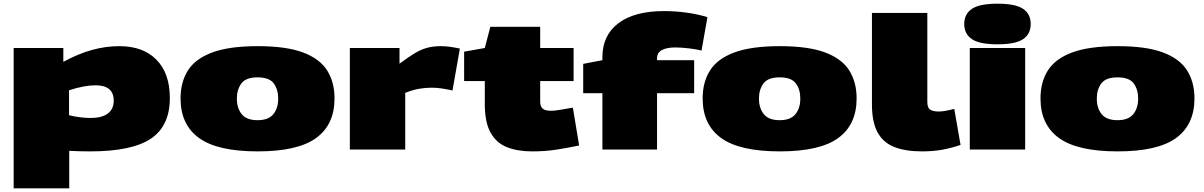

<svg xmlns="http://www.w3.org/2000/svg" viewBox="-20 -810 6519 1040"><path d="M54 210V-550H323V-475Q404 -519 478.5 -539.5Q553 -560 626 -560Q756 -560 828 -486Q900 -412 900 -279Q900 -128 797.5 -59Q695 10 468 10Q411 10 355 7V210ZM471 -171Q532 -171 564 -195Q596 -219 596 -265Q596 -348 497 -348Q437 -348 354 -321V-186Q381 -179 411.5 -175Q442 -171 471 -171Z M958 -277Q958 -365 998 -428.5Q1038 -492 1130 -526Q1222 -560 1376 -560Q1530 -560 1621 -526Q1712 -492 1752 -428.5Q1792 -365 1792 -277Q1792 -135 1692.5 -62.5Q1593 10 1376 10Q1158 10 1058 -62.5Q958 -135 958 -277ZM1263 -276Q1263 -224 1289.5 -191.5Q1316 -159 1375 -159Q1434 -159 1460.5 -191.5Q1487 -224 1487 -276Q1487 -325 1463 -358Q1439 -391 1375 -391Q1312 -391 1287.5 -358Q1263 -325 1263 -276Z M2144 -550V-465Q2191 -500 2225.5 -521Q2260 -542 2293.5 -551Q2327 -560 2368 -560Q2391 -560 2417 -556.5Q2443 -553 2471 -547L2431 -320Q2399 -327 2372 -331Q2345 -335 2316 -335Q2287 -335 2252.5 -329.5Q2218 -324 2175 -307V0H1875V-550Z M2862 10Q2783 10 2725.5 -13Q2668 -36 2637 -92Q2606 -148 2606 -247V-371H2494V-530L2606 -550L2636 -665H2906V-550H3087V-371H2906V-261Q2906 -233 2919.5 -221.5Q2933 -210 2964 -210Q2986 -210 3013 -215Q3040 -220 3083 -227L3117 -22Q3050 -8 2991 1Q2932 10 2862 10Z M3243 0V-305H3139V-464L3243 -484V-500Q3243 -619 3330 -684.5Q3417 -750 3577 -750Q3638 -750 3699.5 -741.5Q3761 -733 3812 -717L3780 -536Q3754 -543 3712 -548Q3670 -553 3638 -553Q3592 -553 3565.5 -539Q3539 -525 3539 -494V-484H3740V-305H3539V0Z M3786 -277Q3786 -365 3826 -428.5Q3866 -492 3958 -526Q4050 -560 4204 -560Q4358 -560 4449 -526Q4540 -492 4580 -428.5Q4620 -365 4620 -277Q4620 -135 4520.5 -62.5Q4421 10 4204 10Q3986 10 3886 -62.5Q3786 -135 3786 -277ZM4091 -276Q4091 -224 4117.5 -191.5Q4144 -159 4203 -159Q4262 -159 4288.5 -191.5Q4315 -224 4315 -276Q4315 -325 4291 -358Q4267 -391 4203 -391Q4140 -391 4115.5 -358Q4091 -325 4091 -276Z M5003 -740V-258Q5003 -226 5018.5 -216Q5034 -206 5065 -206Q5081 -206 5101 -209.5Q5121 -213 5149 -220L5183 -25Q5137 -9 5086.5 0.5Q5036 10 4974 10Q4884 10 4823.5 -14Q4763 -38 4733 -94Q4703 -150 4703 -244V-740Z M5383 -570Q5286 -570 5244.5 -598Q5203 -626 5203 -680Q5203 -734 5244.5 -762Q5286 -790 5383 -790Q5481 -790 5522 -762Q5563 -734 5563 -680Q5563 -626 5522 -598Q5481 -570 5383 -570ZM5233 0V-550H5533V0Z M5616 -277Q5616 -365 5656 -428.5Q5696 -492 5788 -526Q5880 -560 6034 -560Q6188 -560 6279 -526Q6370 -492 6410 -428.5Q6450 -365 6450 -277Q6450 -135 6350.5 -62.5Q6251 10 6034 10Q5816 10 5716 -62.5Q5616 -135 5616 -277ZM5921 -276Q5921 -224 5947.5 -191.5Q5974 -159 6033 -159Q6092 -159 6118.5 -191.5Q6145 -224 6145 -276Q6145 -325 6121 -358Q6097 -391 6033 -391Q5970 -391 5945.5 -358Q5921 -325 5921 -276Z"/></svg>

Font: Georama ExtraExtended Black
Style: Regular
Weight: 900
Width: 8
Designer: Jean-Baptiste Levee
Foundry: Production Type
Version: Version 1.000